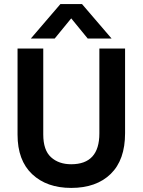

<svg xmlns="http://www.w3.org/2000/svg" viewBox="-20 -912 699 941"><path d="M467 -258V-674H593V-259Q593 -128 522.5 -59.5Q452 9 329 9Q209 9 137.5 -58.5Q66 -126 66 -252V-674H192V-253Q192 -176 230 -141.5Q268 -107 329 -107Q467 -107 467 -258ZM276 -892H382L527 -723H410L329 -822L248 -723H131Z"/></svg>

Font: Hind Semibold
Style: Regular
Weight: 600
Designer: Manushi Parikh, Satya Rajpurohit
Foundry: Indian Type Foundry
Version: Version 1.201;PS 1.0;hotconv 1.0.78;makeotf.lib2.5.61930; tt